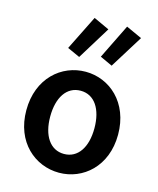

<svg xmlns="http://www.w3.org/2000/svg" viewBox="-117 -854 782 948"><g transform="rotate(15 274.5 -380.0)"><path d="M275 12C397 12 509 -82 509 -245C509 -409 397 -504 275 -504C152 -504 40 -409 40 -245C40 -82 152 12 275 12ZM275 -84C204 -84 162 -148 162 -245C162 -343 204 -407 275 -407C346 -407 388 -343 388 -245C388 -148 346 -84 275 -84ZM224 -566 328 -735 248 -772 160 -595ZM390 -566 495 -735 414 -772 327 -595Z"/></g></svg>

Font: Source Sans Pro Semibold
Style: Regular
Weight: 600
Designer: Paul D. Hunt
Foundry: Adobe Systems Incorporated
Version: Version 3.006;hotconv 1.0.111;makeotfexe 2.5.65597